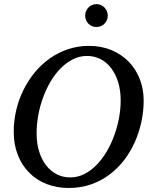

<svg xmlns="http://www.w3.org/2000/svg" viewBox="-20 -914 750 950"><path d="M577.1 -417Q577.1 -466.8 564.7 -507.3Q552.2 -547.9 530 -576.9Q507.8 -606 477.3 -621.6Q446.8 -637.2 411.1 -637.2Q374.5 -637.2 341.8 -621.1Q309.1 -605 281.2 -577.1Q253.4 -549.3 231.2 -512Q209 -474.6 193.4 -432.1Q177.7 -389.6 169.4 -344Q161.1 -298.3 161.1 -253.9Q161.1 -203.1 174.1 -162.8Q187 -122.6 209.2 -94.5Q231.4 -66.4 261.7 -51.3Q292 -36.1 327.1 -36.1Q363.8 -36.1 396.5 -52.5Q429.2 -68.8 457 -97.2Q484.9 -125.5 507.1 -162.8Q529.3 -200.2 544.9 -242.7Q560.5 -285.2 568.8 -329.8Q577.1 -374.5 577.1 -417ZM690.9 -417Q690.9 -364.3 679.7 -311.8Q668.5 -259.3 647 -210.9Q625.5 -162.6 593.8 -121.3Q562 -80.1 520.8 -49.3Q479.5 -18.6 429 -1.2Q378.4 16.1 319.8 16.1Q259.8 16.1 210 -3.7Q160.2 -23.4 124 -60.1Q87.9 -96.7 67.9 -147.9Q47.9 -199.2 47.9 -262.2Q47.9 -315.9 60.1 -368.2Q72.3 -420.4 95.5 -467.8Q118.7 -515.1 151.6 -555.2Q184.6 -595.2 225.8 -624.5Q267.1 -653.8 316.2 -670.4Q365.2 -687 419.9 -687Q481.9 -687 532.2 -665.8Q582.5 -644.5 617.7 -607.9Q652.8 -571.3 671.9 -522Q690.9 -472.7 690.9 -417ZM513.2 -836.4Q513.2 -824.7 508.8 -814.5Q504.4 -804.2 496.8 -796.6Q489.3 -789.1 479 -784.7Q468.8 -780.3 457 -780.3Q445.3 -780.3 435.3 -784.7Q425.3 -789.1 417.7 -796.6Q410.2 -804.2 405.8 -814.5Q401.4 -824.7 401.4 -836.4Q401.4 -848.1 405.5 -858.4Q409.7 -868.7 417.2 -876.5Q424.8 -884.3 435.1 -888.9Q445.3 -893.6 457 -893.6Q468.8 -893.6 479 -889.2Q489.3 -884.8 496.8 -877Q504.4 -869.1 508.8 -858.6Q513.2 -848.1 513.2 -836.4Z"/></svg>

Font: Charis SIL Eur
Style: Italic
Weight: 400
Italic angle: -11°
Foundry: SIL International
Version: Version 5.000